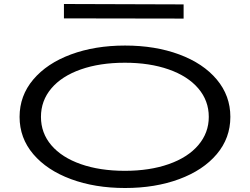

<svg xmlns="http://www.w3.org/2000/svg" viewBox="-20 -928 1251 961"><path d="M78 -343Q78 -449 146.5 -530Q215 -611 335 -655.5Q455 -700 606 -700Q757 -700 877 -655.5Q997 -611 1065 -530Q1133 -449 1133 -343Q1133 -237 1065 -156.5Q997 -76 877 -31.5Q757 13 606 13Q455 13 335 -31.5Q215 -76 146.5 -156.5Q78 -237 78 -343ZM1025 -343Q1025 -424 972.5 -485.5Q920 -547 824.5 -580.5Q729 -614 605 -614Q480 -614 384.5 -580.5Q289 -547 237 -485.5Q185 -424 185 -343Q185 -262 237 -201Q289 -140 384.5 -106.5Q480 -73 605 -73Q729 -73 824.5 -106.5Q920 -140 972.5 -201.5Q1025 -263 1025 -343ZM899 -835 300 -836V-908L899 -906Z"/></svg>

Font: BioRhyme Expanded
Style: Regular
Weight: 400
Width: 7
Designer: Aoife Mooney
Foundry: Aoife Mooney Type
Version: Version 1.000